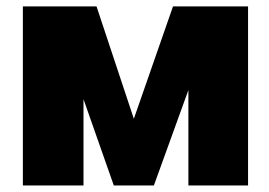

<svg xmlns="http://www.w3.org/2000/svg" viewBox="-20 -565 820 585"><path d="M735.8 0H554V-290.5L448.9 0H326.7L234.4 -262.8V0H49.7V-545.5H274.1L387.8 -203.1L507.1 -545.5H735.8Z"/></svg>

Font: Linik Sans Black
Style: Regular
Weight: 900
Designer: Fonts by Rasmus Andersson / Changes by Cristiano Sobral with parts from Marc Monis
Foundry: rsms
Version: Version 3.020; ttfautohint (v1.6)